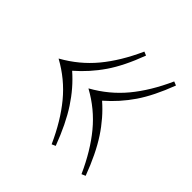

<svg xmlns="http://www.w3.org/2000/svg" viewBox="-147 -655 795 795"><g transform="rotate(45 251.0 -257.5)"><path d="M282.2 -261.2Q335.9 -214.4 377.2 -151.4Q418.5 -88.4 454.1 6.8L437 14.2Q394 -81.5 339.1 -147.9Q284.2 -214.4 207 -256.8V-257.8Q284.2 -300.8 339.1 -366.9Q394 -433.1 437 -528.8L454.1 -522Q418.9 -428.7 378.2 -368.9Q337.4 -309.1 282.2 -261.2ZM106.9 -261.2Q160.6 -214.4 201.9 -151.1Q243.2 -87.9 278.8 6.8L262.2 14.2Q219.2 -81.5 164.3 -147.9Q109.4 -214.4 32.2 -256.8V-257.8Q109.4 -300.8 164.3 -366.9Q219.2 -433.1 262.2 -528.8L278.8 -522Q244.1 -428.7 203.1 -368.9Q162.1 -309.1 106.9 -261.2Z"/></g></svg>

Font: PlayfairDisplay-Regular
Style: Regular
Weight: 400
Designer: Claus Eggers Sørensen
Foundry: Claus Eggers Sørensen
Version: Version 1.002;PS 001.002;hotconv 1.0.70;makeotf.lib2.5.58329